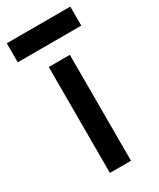

<svg xmlns="http://www.w3.org/2000/svg" viewBox="-200 -727 649 785"><g transform="rotate(-30 125.0 -335.0)"><path d="M75.2 -500H174.8V0H75.2ZM-24.9 -580.1V-669.9H274.9V-580.1Z"/></g></svg>

Font: Optician Sans
Style: Regular
Weight: 400
Designer: Fábio Duarte Martins, Simen Schikulski
Version: Version 1.002